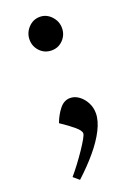

<svg xmlns="http://www.w3.org/2000/svg" viewBox="-143 -596 591 851"><g transform="rotate(-20 152.5 -171.0)"><path d="M79 -69Q92 -104 113 -130.5Q134 -157 163 -157Q185 -157 204.5 -142.5Q224 -128 236 -105Q248 -82 248 -55Q248 -20 226.5 22.5Q205 65 167 110Q129 155 81 199L54 176Q72 155 91.5 129Q111 103 127.5 78.5Q144 54 154.5 35.5Q165 17 165 10Q165 -3 141.5 -23Q118 -43 79 -69ZM83 -461Q83 -493 105.5 -517Q128 -541 160 -541Q191 -541 213.5 -517Q236 -493 236 -461Q236 -429 214 -406Q192 -383 160 -383Q127 -383 105 -406Q83 -429 83 -461Z"/></g></svg>

Font: Noto Serif Oriya
Style: Bold
Weight: 700
Designer: David Williams
Foundry: Google LLC, David Williams
Version: Version 1.051; ttfautohint (v1.8.4.7-5d5b)